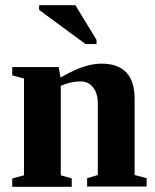

<svg xmlns="http://www.w3.org/2000/svg" viewBox="-20 -716 596 736"><path d="M212 -419 246 -437Q314 -472 369 -472Q496 -472 496 -337V-45L542 -33V-1H314V-33L355 -45V-318Q355 -358 337 -381Q319 -404 288 -404Q252 -404 213 -387V-44L255 -32V0H27V-32L72 -44V-415L27 -427V-459H205ZM308 -547 130 -678V-696H269L350 -563V-547Z"/></svg>

Font: Libra Serif Modern
Style: Bold
Weight: 700
Designer: Stefan Peev, Context Ltd
Foundry: Ascender Corporation
Version: Version 1.000